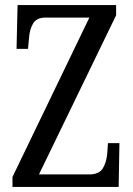

<svg xmlns="http://www.w3.org/2000/svg" viewBox="-20 -734 523 754"><path d="M29 0V-39L331 -665H159Q123 -665 109.5 -641Q96 -617 94 -585L90 -542H45L49 -714H436V-674L133 -49H330Q369 -49 383.5 -72.5Q398 -96 401 -130L404 -172H449L446 0Z"/></svg>

Font: Noto Serif Bengali ExtraCondensed
Style: Regular
Weight: 400
Width: 2
Designer: Juan Bruce, Universal Thirst, Indian Type Foundry and the Monotype Design Team.
Foundry: Monotype Imaging Inc.
Version: Version 2.003; ttfautohint (v1.8.4.7-5d5b)